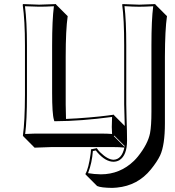

<svg xmlns="http://www.w3.org/2000/svg" viewBox="-20 -668 864 946"><path d="M591.8 -154.8V-444.8Q591.8 -573.7 582 -645L584 -647.9Q585.4 -647.9 666 -645Q666 -645 745.1 -647.9L746.1 -645L802.7 -588.4Q793 -521.5 792.5 -388.7V-60.5Q792.5 46.9 769 97.7Q754.4 128.4 723.6 166.5Q658.7 246.6 555.7 256.3Q543.9 257.3 533.7 257.8Q477.5 257.3 458.5 248.5L401.9 191.9L400.9 189Q416.5 162.1 426.3 90.8Q428.2 76.7 428.2 67.9L457 62Q462.9 71.8 473.6 82.5Q510.3 118.2 539.1 119.1Q580.1 117.7 592.8 59.1Q568.8 56.6 537.6 56.6H233.4L150.4 59.6L94.2 2.9L92.8 0Q102.5 -68.4 103 -200.2V-444.8Q103 -566.9 91.8 -645L94.2 -647.9Q95.7 -647.9 172.9 -645L255.9 -647.9L256.8 -645L313.5 -588.4Q303.7 -521 303.7 -388.2V-153.3Q303.7 -118.2 305.2 -82Q357.9 -84 417 -89.1Q476.1 -94.2 508.3 -98.6L541 -103L543 -99.1L594.7 -47.4Q591.8 -151.9 591.8 -154.8ZM594.2 51.3 543 0 541 2.9 593.3 55.2Q593.8 52.7 594.2 51.3ZM602.1 -154.8Q602.1 -137.2 603.5 -89.4Q606 -15.6 606 23.9Q606 97.2 568.4 121.1Q554.7 128.9 539.1 128.9Q500.5 128.9 460.4 83.5Q455.6 78.1 452.1 73.2L437.5 76.2Q433.6 133.3 414.6 183.1Q414.1 184.6 413.6 185.1Q442.9 190.4 477.1 190.9Q571.3 190.9 640.1 124.5Q650.4 114.3 659.2 103.5Q708.5 42 719.2 -11.7Q726.1 -48.3 726.1 -117.2V-444.8Q726.1 -570.8 734.9 -637.2Q693.4 -634.8 666 -634.8Q637.2 -634.8 593.3 -637.7Q602.1 -566.4 602.1 -444.8ZM236.8 -210V-444.8Q236.8 -570.3 245.6 -637.2Q201.2 -634.8 172.9 -635Q144.5 -635.3 103 -637.2Q112.8 -559.1 112.8 -444.8V-200.2Q112.8 -74.7 104 -7.8Q148.9 -10.3 176.8 -9.8H481Q509.3 -9.8 532.2 -7.8Q530.8 -30.8 530.8 -42Q530.8 -64.5 532.2 -91.8Q377.9 -71.3 254.9 -70.8H247.6L245.6 -78.1Q236.8 -106.9 236.8 -210Z"/></svg>

Font: Linux Biolinum Shadow O
Style: Bold
Weight: 700
Designer: Philipp H. Poll
Foundry: Philipp H. Poll
Version: Version 0.9.2